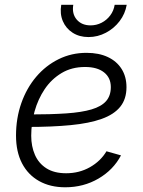

<svg xmlns="http://www.w3.org/2000/svg" viewBox="-20 -772 599 802"><path d="M252.4 10.3Q189.9 10.3 143.6 -15.6Q97.2 -41.5 72 -89.8Q46.9 -138.2 46.9 -205.6Q46.9 -278.3 69.1 -341.3Q91.3 -404.3 131.3 -451.4Q171.4 -498.5 225.1 -524.9Q278.8 -551.3 341.3 -551.3Q393.1 -551.3 430.4 -533.7Q467.8 -516.1 488 -483.9Q508.3 -451.7 508.3 -407.7Q508.3 -358.4 482.4 -326.2Q456.5 -293.9 404.8 -275.4Q353 -256.8 275.1 -249.3Q197.3 -241.7 93.8 -241.7L101.6 -293.9Q191.4 -293.9 256.1 -298.3Q320.8 -302.7 362.1 -314.9Q403.3 -327.1 423.1 -349.6Q442.9 -372.1 442.9 -408.2Q442.9 -447.3 414.6 -469.7Q386.2 -492.2 335.4 -492.2Q279.3 -492.2 237.1 -466.8Q194.8 -441.4 166.7 -399.7Q138.7 -357.9 124.5 -307.1Q110.4 -256.3 110.4 -205.1Q110.4 -160.6 126 -125Q141.6 -89.4 174.1 -68.8Q206.5 -48.3 256.3 -48.3Q311 -48.3 355.5 -73.5Q399.9 -98.6 424.8 -140.1L485.4 -123Q453.6 -62.5 391.4 -26.1Q329.1 10.3 252.4 10.3ZM349.6 -617.2Q311.5 -617.2 283.4 -635.3Q255.4 -653.3 242.4 -683.8Q229.5 -714.4 235.8 -752H286.1Q279.8 -714.4 300.5 -690.2Q321.3 -666 358.4 -666Q382.8 -666 404.3 -677Q425.8 -688 440.4 -707.5Q455.1 -727.1 459 -752H509.3Q502.9 -714.4 479.7 -683.8Q456.5 -653.3 422.4 -635.3Q388.2 -617.2 349.6 -617.2Z"/></svg>

Font: Inter 17pt Light
Style: Italic
Weight: 300
Italic angle: -9.3988°
Version: Version 4.001;git-66647c0bb